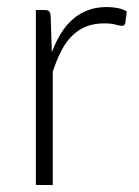

<svg xmlns="http://www.w3.org/2000/svg" viewBox="-20 -526 394 546"><path d="M82 0V-497.5H107.5Q116 -497.5 119.5 -494Q123 -490.5 124 -482L127.5 -377.5Q139 -408 153.8 -431.8Q168.5 -455.5 187.8 -472Q207 -488.5 230.8 -497.2Q254.5 -506 283.5 -506Q299 -506 314 -503.2Q329 -500.5 340.5 -493.5L336.5 -460.5Q334 -452.5 327 -452.5Q321 -452.5 308.8 -456Q296.5 -459.5 276.5 -459.5Q247.5 -459.5 225 -450.5Q202.5 -441.5 185 -424.2Q167.5 -407 154.2 -381.2Q141 -355.5 130 -322V0Z"/></svg>

Font: Lato Light
Style: Regular
Weight: 300
Designer: Lukasz Dziedzic
Foundry: tyPoland Lukasz Dziedzic
Version: Version 2.007; 2014-02-27